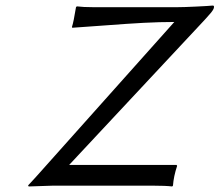

<svg xmlns="http://www.w3.org/2000/svg" viewBox="-20 -674 797 697"><path d="M231 -75.2H621.1L623 -71.8Q610.4 -34.2 607.9 0L605 2.9Q581.1 0 535.2 0H171.9L84 2.9L82 -1Q89.8 -8.8 101.6 -22Q113.3 -35.2 116.2 -38.1Q421.9 -380.4 584 -562Q604 -584.5 608.2 -589.1Q612.3 -593.8 612.8 -594.2Q560.1 -594.2 500.7 -591.1Q441.4 -587.9 362.1 -581.8Q282.7 -575.7 242.2 -573.2L241.2 -576.2Q247.1 -593.8 255.9 -647.9L258.8 -650.9Q281.7 -647.9 318.8 -647.9H623Q645 -647.9 691.4 -650.1Q737.8 -652.3 752 -653.8Q756.8 -653.8 756.8 -649.9Q756.8 -647.9 756.6 -646Q756.3 -644 755.1 -641.6Q753.9 -639.2 752.7 -637.2Q751.5 -635.3 749 -631.8Q746.6 -628.4 744.4 -626Q742.2 -623.5 738.5 -619.4Q734.9 -615.2 732.2 -612.1Q729.5 -608.9 724.4 -603.5Q719.2 -598.1 715.8 -594.2Z"/></svg>

Font: Linear Smooth
Style: Italic
Weight: 400
Designer: Philipp H. Poll, Flanker
Foundry: Philipp H. Poll, reworked by Flanker
Version: Version 1.061 | FøM Fix